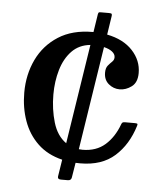

<svg xmlns="http://www.w3.org/2000/svg" viewBox="-51 -660 670 790"><g transform="rotate(5 284.0 -265.0)"><path d="M48.5 -258.5Q48.5 -333.5 78.2 -395.5Q108 -457.5 165.8 -494.5Q223.5 -531.5 307.5 -531.5H310.5L322 -606Q323.5 -612 325 -613.5Q326.5 -615 333.5 -615H368Q377 -615 378.8 -612Q380.5 -609 379 -601L367.5 -526Q435.5 -512.5 473 -472Q510.5 -431.5 510.5 -379.5Q510.5 -340.5 487.2 -323.2Q464 -306 438 -306Q412.5 -306 392.5 -322.8Q372.5 -339.5 372.5 -369.5Q372.5 -388.5 381 -398.8Q389.5 -409 397.8 -416.8Q406 -424.5 406 -435.5Q406 -448.5 393.2 -458.5Q380.5 -468.5 359 -473.5L292.5 -46Q300 -45 307.5 -45Q364 -45 400.8 -77.2Q437.5 -109.5 457 -163Q459 -168.5 461.8 -170.8Q464.5 -173 472.5 -173H512.5Q521 -173 523 -171.2Q525 -169.5 523 -163Q499 -84 445.5 -36.2Q392 11.5 303 11.5Q293 11.5 284 11L274 72.5Q272 85 258.5 85H230Q215.5 85 217 73L228 3Q166.5 -12 126.8 -50Q87 -88 67.8 -142Q48.5 -196 48.5 -258.5ZM168.5 -261.5Q168.5 -200.5 184.5 -146.5Q200.5 -92.5 238.5 -66L302.5 -477.5Q256 -473 226.2 -442Q196.5 -411 182.5 -363.2Q168.5 -315.5 168.5 -261.5Z"/></g></svg>

Font: Besley* Medium
Style: Regular
Weight: 500
Designer: Owen Earl
Foundry: indestructible type*
Version: Version 3.000; ttfautohint (v1.8.3)